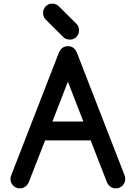

<svg xmlns="http://www.w3.org/2000/svg" viewBox="-20 -1035 743 1055"><path d="M43 -75.2 303.7 -746.1Q319.3 -781.2 353 -781.2Q387.7 -781.2 402.3 -746.1L664.1 -72.8Q668 -63 668 -51.8Q668 -30.3 652.8 -15.1Q637.7 0 616.2 0Q594.7 0 580.1 -15.1Q572.3 -22.9 568.4 -31.7L478 -263.7H228L137.2 -31.7Q133.3 -22.9 125.5 -15.1Q110.4 0 88.9 0Q67.4 0 52.5 -15.1Q37.6 -30.3 37.6 -51.8Q37.6 -63.5 43 -75.2ZM438 -367.2 353 -586.4 268.1 -367.2ZM216.8 -963.9Q216.8 -985.4 231.2 -1000.2Q245.6 -1015.1 267.6 -1015.1Q288.1 -1015.1 303.7 -1000L401.4 -902.8Q414.1 -889.2 414.1 -868.2Q414.1 -846.2 399.7 -831.8Q385.3 -817.4 363.3 -817.4Q341.8 -817.4 328.1 -831.1L230.5 -928.2Q216.8 -941.9 216.8 -963.9Z"/></svg>

Font: Comfortaa
Style: Bold
Weight: 700
Designer: Johan Aakerlund
Foundry: Johan Aakerlund
Version: Version 2.001; ttfautohint (v1.4.1)